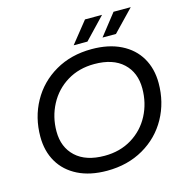

<svg xmlns="http://www.w3.org/2000/svg" viewBox="-126 -1005 1092 1131"><g transform="rotate(-15 420.0 -439.5)"><path d="M60 -287Q60 -404 113 -500Q166 -596 262.5 -652Q359 -708 485 -708Q588 -708 662.5 -671Q737 -634 776 -567.5Q815 -501 815 -413Q815 -296 762 -200Q709 -104 612 -48Q515 8 389 8Q286 8 212 -29Q138 -66 99 -132.5Q60 -199 60 -287ZM714 -407Q714 -504 652.5 -561.5Q591 -619 477 -619Q383 -619 311 -575Q239 -531 199.5 -456Q160 -381 160 -293Q160 -196 222 -138.5Q284 -81 398 -81Q492 -81 564 -125Q636 -169 675 -243.5Q714 -318 714 -407ZM493 -887H597L473 -757H389ZM667 -887H772L647 -757H565Z"/></g></svg>

Font: Montserrat Alternates Medium
Style: Italic
Weight: 500
Italic angle: -11.3°
Designer: Julieta Ulanovsky
Foundry: Julieta Ulanovsky
Version: Version 7.200